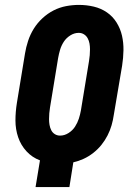

<svg xmlns="http://www.w3.org/2000/svg" viewBox="-20 -763 540 783"><path d="M125 0 143 -109Q111 -121 88 -146Q65 -171 54 -203.5Q43 -236 43 -271.5Q43 -307 49 -344L82 -545Q86 -570 94.5 -596Q103 -622 117.5 -645.5Q132 -669 153 -688.5Q174 -708 198.5 -720.5Q223 -733 249.5 -738Q276 -743 302 -743Q333 -743 362.5 -736Q392 -729 416 -712.5Q440 -696 455.5 -671Q471 -646 477.5 -617.5Q484 -589 483.5 -558Q483 -527 478 -495L444 -294Q441 -273 435 -252Q429 -231 418.5 -210.5Q408 -190 393.5 -172Q379 -154 360.5 -139.5Q342 -125 321.5 -115.5Q301 -106 279 -101L263 0ZM225 -210Q243 -210 259.5 -220.5Q276 -231 286 -246.5Q296 -262 301.5 -279Q307 -296 310 -313L343 -514Q345 -526 346 -538Q347 -550 347 -562Q347 -574 345 -585.5Q343 -597 337.5 -607Q332 -617 322.5 -623Q313 -629 301 -629Q283 -629 266.5 -618.5Q250 -608 240 -592.5Q230 -577 225 -560Q220 -543 217 -526L184 -325Q182 -313 181 -301Q180 -289 180 -277Q180 -265 182 -253.5Q184 -242 189 -232Q194 -222 203.5 -216Q213 -210 225 -210Z"/></svg>

Font: Iosevka Curly Heavy
Style: Italic
Weight: 900
Italic angle: -9°
Monospace: yes
Designer: Belleve Invis
Foundry: Belleve Invis
Version: Version 22.1.2; ttfautohint (v1.8.4)